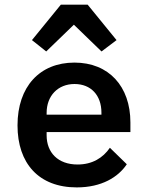

<svg xmlns="http://www.w3.org/2000/svg" viewBox="-20 -799 640 831"><path d="M312.1 12.1C420.5 12.1 491.8 -32.7 528.8 -88.1L455.6 -159.4C425.4 -115.4 379.3 -87 315.7 -87C230.8 -87 181.8 -138.8 181.8 -213.4V-227.3H544.4V-269.2C544.4 -425.1 451 -528.1 302.2 -528.1C152 -528.1 55.8 -424 55.8 -256.4C55.8 -92 147.7 12.1 312.1 12.1ZM118.3 -625.4 180 -576.3 299.7 -692.1 419.4 -576.3 484.4 -625.4 359.4 -778.8H243.3ZM181.8 -302.6V-310.4C181.8 -384.2 230.5 -435.4 302.6 -435.4C373.6 -435.4 419 -386.7 419 -311.4V-302.6Z"/></svg>

Font: Margiela Mono SemiBold
Style: Regular
Weight: 600
Designer: Mike Abbink, Paul van der Laan, Pieter van Rosmalen
Foundry: Bold Monday
Version: Version 2.003 2021